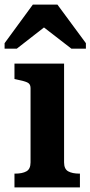

<svg xmlns="http://www.w3.org/2000/svg" viewBox="-27 -816 394 836"><path d="M223 -796H116L-7 -628V-604H46L205 -728L125 -727L284 -604H347V-628ZM252 -539V-109Q252 -80 270 -70Q288 -60 319 -60H321V0H36V-60H39Q70 -60 88 -70Q106 -80 106 -109V-433Q106 -451 91 -457.5Q76 -464 45 -470L36 -472V-539Z"/></svg>

Font: Roboto Serif SemiBold
Style: Regular
Weight: 600
Designer: Greg Gazdowicz
Foundry: Commercial Type
Version: Version 1.008